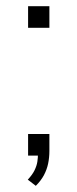

<svg xmlns="http://www.w3.org/2000/svg" viewBox="-20 -504 251 622"><path d="M96 98 70 78Q85 62 92 47.5Q99 33 101 20Q103 7 103 -6L122 0H71V-70H140V-15Q140 6 136 25.5Q132 45 122.5 63Q113 81 96 98ZM71 -414V-484H140V-414Z"/></svg>

Font: Nunito Sans 12pt ExtraLight 12pt ExtraLight
Style: Regular
Weight: 250
Version: Version 3.101;gftools[0.9.27]